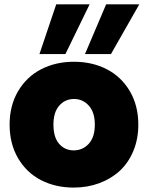

<svg xmlns="http://www.w3.org/2000/svg" viewBox="-20 -850 676 877"><path d="M611.8 -280.8Q611.8 -214.8 589.1 -160.4Q566.4 -106 526.9 -69.6Q487.3 -33.2 433.3 -13.2Q379.4 6.8 316.9 6.8Q233.4 6.8 167.2 -27.3Q101.1 -61.5 62.5 -127.4Q23.9 -193.4 23.9 -280.8Q23.9 -367.7 62.7 -433.6Q101.6 -499.5 168 -533.7Q234.4 -567.9 317.9 -567.9Q401.4 -567.9 467.8 -533.7Q534.2 -499.5 573 -433.6Q611.8 -367.7 611.8 -280.8ZM224.1 -280.8Q224.1 -222.7 250.2 -192.9Q276.4 -163.1 316.9 -163.1Q357.4 -163.1 385.3 -193.1Q413.1 -223.1 413.1 -280.8Q413.1 -337.4 385.5 -367.7Q357.9 -397.9 317.9 -397.9Q277.8 -397.9 251 -367.9Q224.1 -337.9 224.1 -280.8ZM236.8 -830.1H389.2L278.8 -603H160.2ZM464.8 -830.1H616.2L486.8 -603H368.2Z"/></svg>

Font: Poppins ExtraBold
Style: Regular
Weight: 800
Designer: Ninad Kale (Devanagari), Jonny Pinhorn (Latin)
Foundry: Indian Type Foundry
Version: Version 3.200;PS 1.000;hotconv 16.6.54;makeotf.lib2.5.65590